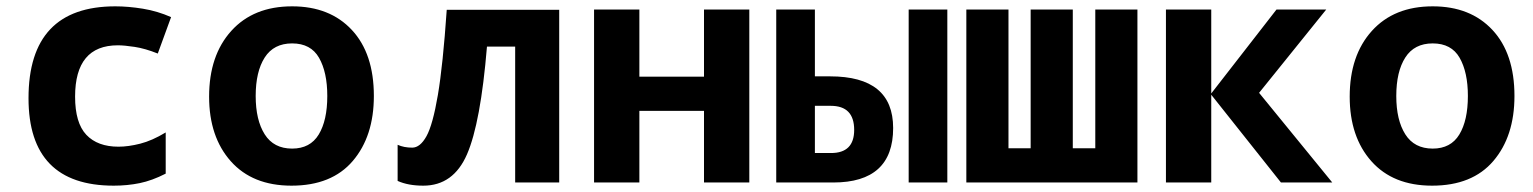

<svg xmlns="http://www.w3.org/2000/svg" viewBox="-20 -576 4840 606"><path d="M503 -28V-158Q460 -132 422.5 -122.5Q385 -113 354 -113Q288 -113 252.5 -150.5Q217 -188 217 -271Q217 -433 352 -433Q372 -433 405 -428Q438 -423 478 -407L520 -522Q477 -541 431 -548.5Q385 -556 344 -556Q70 -556 70 -266Q70 10 339 10Q382 10 421 2Q460 -6 503 -28Z M1160 -273Q1160 -407 1090.5 -481.5Q1021 -556 902 -556Q780 -556 710 -478.5Q640 -401 640 -271Q640 -144 708.5 -67Q777 10 900 10Q1027 10 1093.5 -68Q1160 -146 1160 -273ZM787 -273Q787 -350 815.5 -394.5Q844 -439 902 -439Q961 -439 987 -393.5Q1013 -348 1013 -273Q1013 -196 986 -151.5Q959 -107 902 -107Q844 -107 815.5 -152Q787 -197 787 -273Z M1517 -429H1606V0H1745V-545H1390Q1378 -370 1362 -276Q1346 -182 1326 -146Q1306 -110 1281 -110Q1255 -110 1235 -119V-5Q1268 10 1316 10Q1411 10 1454 -89Q1497 -188 1517 -429Z M1998 0V-226H2202V0H2345V-546H2202V-334H1998V-546H1855V0Z M2970 0V-546H2848V0ZM2610 0Q2799 0 2799 -172Q2799 -335 2600 -335H2552V-546H2430V0ZM2552 -242H2602Q2676 -242 2676 -166Q2676 -93 2603 -93H2552Z M3570 0V-546H3437V-108H3366V-546H3233V-108H3163V-546H3030V0Z M3803 0V-277L4023 0H4185L3954 -283L4166 -546H4009L3803 -281V-546H3660V0Z M4760 -273Q4760 -407 4690.5 -481.5Q4621 -556 4502 -556Q4380 -556 4310 -478.5Q4240 -401 4240 -271Q4240 -144 4308.5 -67Q4377 10 4500 10Q4627 10 4693.5 -68Q4760 -146 4760 -273ZM4387 -273Q4387 -350 4415.5 -394.5Q4444 -439 4502 -439Q4561 -439 4587 -393.5Q4613 -348 4613 -273Q4613 -196 4586 -151.5Q4559 -107 4502 -107Q4444 -107 4415.5 -152Q4387 -197 4387 -273Z"/></svg>

Font: Noto Sans Mono UI
Style: Bold
Weight: 700
Designer: Monotype Design team
Foundry: Monotype Imaging Inc.
Version: 1.000